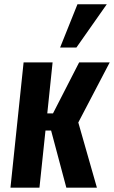

<svg xmlns="http://www.w3.org/2000/svg" viewBox="-20 -866 526 886"><path d="M257.3 -646.5 337.4 -846.2H472.7L332.5 -646.5ZM28.3 0 88.9 -578.1H222.7L198.2 -342.8H224.6L345.2 -578.1H486.3L341.3 -300.8L427.2 0H286.1L215.8 -263.7H189.9L162.1 0Z"/></svg>

Font: Oswald
Style: Medium
Weight: 500
Designer: Vernon Adams
Foundry: Vernon Adams
Version: 3.0; ttfautohint (v0.94.23-7a4d-dirty) -l 8 -r 50 -G 150 -x 